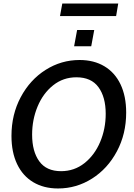

<svg xmlns="http://www.w3.org/2000/svg" viewBox="-20 -1054 761 1088"><path d="M45 -284Q45 -405 97.5 -503.5Q150 -602 238.5 -658Q327 -714 431 -714Q512 -714 571.5 -678.5Q631 -643 663 -576Q695 -509 695 -416Q695 -295 642.5 -196.5Q590 -98 501.5 -42Q413 14 309 14Q228 14 168.5 -21.5Q109 -57 77 -124Q45 -191 45 -284ZM579 -409Q579 -504 538 -560Q497 -616 413 -616Q338 -616 281 -570.5Q224 -525 193 -450.5Q162 -376 162 -291Q162 -196 202.5 -140Q243 -84 326 -84Q401 -84 458.5 -129.5Q516 -175 547.5 -249.5Q579 -324 579 -409ZM417 -884H514L497 -792H400ZM333 -1034H650L638 -963H320Z"/></svg>

Font: Cabin Medium
Style: Italic
Weight: 500
Italic angle: -7°
Designer: Pablo Impallari
Foundry: Pablo Impallari. http://www.impallari.com Igino Marini. http://www.ikern.com
Version: Version 2.200